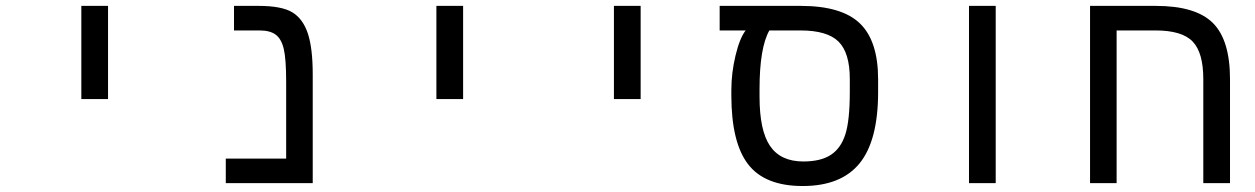

<svg xmlns="http://www.w3.org/2000/svg" viewBox="-20 -619 4241 649"><path d="M254.9 -599.1H345.2V-284.2H254.9Z M1037.1 0H743.2V-83H947.3V-341.8Q947.3 -419.9 939.2 -453.6Q931.2 -487.3 912.1 -501.7Q893.1 -516.1 856.9 -516.1H771V-599.1H854Q932.1 -599.1 968 -577.4Q1003.9 -555.7 1020.5 -506.1Q1037.1 -456.5 1037.1 -367.2Z M1455.1 -599.1H1545.4V-284.2H1455.1Z M2055.2 -599.1H2145.5V-284.2H2055.2Z M2452.1 -314Q2452.1 -372.6 2466.3 -431.6Q2480.5 -490.7 2500.5 -516.1H2412.6V-599.1H2686.5Q2825.2 -599.1 2886.7 -539.8Q2948.2 -480.5 2948.2 -351.1V-308.1Q2948.2 -144 2885.7 -67.1Q2823.2 9.8 2693.4 9.8Q2565.4 9.8 2508.8 -63.7Q2452.1 -137.2 2452.1 -296.9ZM2580.6 -516.1Q2547.4 -457.5 2547.4 -317.9V-292Q2547.4 -177.7 2583 -125.5Q2618.7 -73.2 2695.3 -73.2Q2754.4 -73.2 2788.3 -95.5Q2822.3 -117.7 2837.4 -164.6Q2852.5 -211.4 2852.5 -309.1V-352.1Q2852.5 -440.4 2814.5 -478.3Q2776.4 -516.1 2685.5 -516.1Z M3255.4 -599.1H3345.7V0H3255.4Z M4047.4 -352.1Q4047.4 -440.9 4011.5 -478.5Q3975.6 -516.1 3885.7 -516.1H3754.4V0H3664.6V-599.1H3886.7Q4021.5 -599.1 4079.6 -541.5Q4137.7 -483.9 4137.7 -351.1V0H4047.4Z"/></svg>

Font: Cousine
Style: Regular
Weight: 400
Monospace: yes
Designer: Steve Matteson
Foundry: Ascender Corporation
Version: Version 1.20